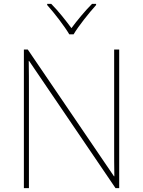

<svg xmlns="http://www.w3.org/2000/svg" viewBox="-20 -969 738 989"><path d="M337 -792H359C383 -833 438 -902 475 -943V-949H454C417 -912 376 -862 348 -824C320 -862 281 -912 244 -949H223V-943C260 -902 313 -833 337 -792ZM594 0V-714H568V-211C568 -165 568 -111 569 -61H567L123 -714H103V0H129V-502C129 -555 129 -597 128 -655H130L575 0Z"/></svg>

Font: Noto Sans Ethiopic Thin
Style: Regular
Weight: 100
Designer: Monotype Design Team
Foundry: Monotype Imaging Inc.
Version: Version 2.102